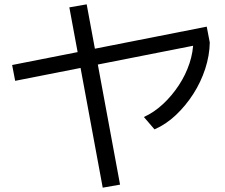

<svg xmlns="http://www.w3.org/2000/svg" viewBox="-20 -803 1040 886"><path d="M50 -430 36 -503 934 -680 948 -607ZM454 63 300 -769 380 -783 534 49ZM644 -263Q692 -285 733 -323.5Q774 -362 805.5 -410Q837 -458 854.5 -511Q872 -564 872 -615L948 -607Q947 -547 927 -485.5Q907 -424 872 -369.5Q837 -315 791.5 -272Q746 -229 693 -206Z"/></svg>

Font: M PLUS 2
Style: Regular
Weight: 400
Designer: Coji Morishita
Foundry: UNDERFOREST DESIGN
Version: Version 1.001